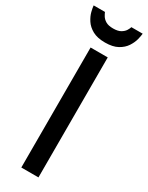

<svg xmlns="http://www.w3.org/2000/svg" viewBox="-240 -931 748 970"><g transform="rotate(30 134.0 -446.0)"><path d="M184 0H84V-700H184ZM277 -892Q276 -879 270.5 -857Q265 -835 250 -812Q235 -789 207 -773.5Q179 -758 134 -758Q89 -758 61 -773.5Q33 -789 18 -812Q3 -835 -2.5 -857Q-8 -879 -9 -892H57Q60 -884 67.5 -871.5Q75 -859 90.5 -849.5Q106 -840 134 -840Q162 -840 178 -849.5Q194 -859 201.5 -871.5Q209 -884 211 -892Z"/></g></svg>

Font: Bruno Ace SC
Style: Regular
Weight: 400
Version: Version 1.100; ttfautohint (v1.8.4.7-5d5b);gftools[0.9.27]